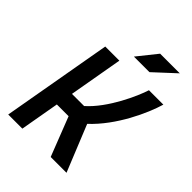

<svg xmlns="http://www.w3.org/2000/svg" viewBox="-251 -1017 1141 1141"><g transform="rotate(45 319.5 -447.0)"><path d="M28.8 0H147.5L190.9 -246.6H289.6L385.7 0H518.6L399.9 -292.5C526.9 -410.2 609.9 -593.3 639.2 -693.4H518.1C497.6 -627 418.5 -447.8 312 -354.5H210L269.5 -693.4H150.9ZM313.5 -771.5H444.3L576.7 -894H411.6Z"/></g></svg>

Font: Cascadia Mono SemiBold
Style: Italic
Weight: 600
Italic angle: -10°
Monospace: yes
Designer: Aaron Bell
Foundry: Saja Typeworks
Version: Version 2404.023